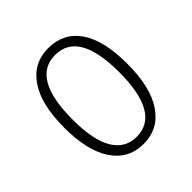

<svg xmlns="http://www.w3.org/2000/svg" viewBox="-152 -646 771 771"><g transform="rotate(-45 233.5 -260.5)"><path d="M233.9 -532.2Q319.8 -532.2 366.9 -464.6Q414.1 -397 414.1 -263.2Q414.1 -130.4 366 -59.6Q317.9 11.2 232.9 11.2Q147.9 11.2 100.6 -59.1Q53.2 -129.4 53.2 -259.8Q53.2 -392.6 101.1 -462.4Q148.9 -532.2 233.9 -532.2ZM233.9 -493.2Q100.1 -493.2 100.1 -259.8Q100.1 -142.6 134.5 -85.7Q168.9 -28.8 232.9 -28.8Q367.2 -28.8 367.2 -263.2Q367.2 -493.2 233.9 -493.2Z"/></g></svg>

Font: Fira Sans Compressed ExtraLight
Style: Regular
Weight: 250
Width: 1
Designer: Carrois Corporate & Edenspiekermann AG
Foundry: Carrois Corporate GbR & Edenspiekermann AG
Version: Version 4.203;PS 004.203;hotconv 1.0.88;makeotf.lib2.5.64775